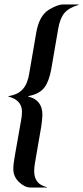

<svg xmlns="http://www.w3.org/2000/svg" viewBox="-20 -740 374 865"><path d="M334 -718Q290 -705 270 -681Q250 -657 242 -609L211 -429Q201 -374 181 -347Q158 -316 107 -307V-305Q171 -290 171 -223Q171 -213 169.5 -200Q168 -187 166 -171L137 -3Q134 17 134 31Q134 90 191 103V105H117Q94 105 70 84Q40 59 40 21Q40 -1 47 -39L75 -198Q79 -218 79 -237Q79 -289 18 -305V-307Q63 -314 84 -340Q105 -364 112 -411L143 -591Q156 -669 200 -696Q239 -720 266 -720H334Z"/></svg>

Font: GFS Didot
Style: Bold Italic
Weight: 700
Italic angle: -12°
Designer: Designed by Takis Katsoulidis and George D. Matthiopoulos.
Foundry: Designed by Takis Katsoulidis and George D. Matthiopoulos.
Version: Version 1.0